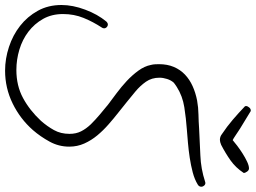

<svg xmlns="http://www.w3.org/2000/svg" viewBox="-144 -838 997 748"><g transform="rotate(90 354.0 -464.5)"><path d="M708 -751Q708 -742.2 700.2 -737.3Q679.7 -724.6 651.9 -717.3Q624 -710 594.7 -705.6Q565.4 -701.2 536.6 -698.7Q507.8 -696.3 483.4 -694.3Q442.4 -691.4 398.4 -684.6Q354.5 -677.7 319.3 -655.3Q316.4 -653.3 310.5 -649.4Q304.7 -645.5 302.7 -643.6Q293 -632.8 288.1 -617.2Q283.2 -601.6 283.2 -587.9Q283.2 -557.6 298.8 -535.2Q314.5 -512.7 336.9 -494.1Q357.4 -477.5 377.4 -460.9Q397.5 -444.3 418.9 -427.7Q441.4 -410.2 464.8 -389.6Q488.3 -369.1 507.8 -345.7Q527.3 -322.3 539.6 -294.9Q551.8 -267.6 551.8 -236.3Q551.8 -195.3 532.2 -159.7Q512.7 -124 487.3 -94.7Q443.4 -44.9 383.3 -15.6Q323.2 13.7 255.9 13.7Q209 13.7 163.1 -1.5Q117.2 -16.6 81.1 -44.9Q44.9 -73.2 22.5 -113.8Q0 -154.3 0 -206.1Q0 -250 18.1 -298.3Q36.1 -346.7 64.5 -380.9Q70.3 -386.7 76.2 -386.7Q82 -386.7 86.4 -382.3Q90.8 -377.9 90.8 -372.1Q90.8 -367.2 87.9 -363.3Q65.4 -329.1 50.3 -292Q35.2 -254.9 35.2 -211.9Q35.2 -168 54.2 -134.3Q73.2 -100.6 104 -77.1Q134.8 -53.7 173.8 -42Q212.9 -30.3 252.9 -30.3Q314.5 -30.3 362.3 -56.2Q410.2 -82 451.2 -126Q472.7 -150.4 487.3 -176.8Q502 -203.1 502 -237.3Q502 -262.7 492.2 -282.2Q482.4 -301.8 464.8 -320.3Q446.3 -338.9 427.2 -355Q408.2 -371.1 387.7 -387.7Q368.2 -402.3 343.3 -420.9Q318.4 -439.5 295.9 -460.4Q273.4 -481.4 255.9 -505.4Q238.3 -529.3 233.4 -554.7Q231.4 -562.5 231 -570.3Q230.5 -578.1 230.5 -585.9Q230.5 -618.2 241.2 -643.6Q252 -668.9 271 -687Q290 -705.1 315.9 -716.8Q341.8 -728.5 372.1 -734.4Q399.4 -739.3 426.8 -739.7Q454.1 -740.2 481.4 -742.2Q534.2 -745.1 585.9 -747.1Q637.7 -749 688.5 -765.6Q689.5 -765.6 690.4 -766.1Q691.4 -766.6 693.4 -766.6Q699.2 -766.6 703.6 -761.7Q708 -756.8 708 -751ZM654.3 -916Q633.8 -884.8 605.5 -864.7Q577.1 -844.7 544.9 -828.1Q533.2 -823.2 525.4 -823.2Q512.7 -823.2 502.9 -831.1Q473.6 -850.6 446.8 -873.5Q419.9 -896.5 394.5 -920.9Q394.5 -921.9 394 -922.9Q393.6 -923.8 393.6 -924.8Q393.6 -930.7 398.9 -937Q404.3 -943.4 410.2 -943.4H413.1L480.5 -902.3Q483.4 -900.4 490.2 -896Q497.1 -891.6 504.9 -886.2Q512.7 -880.9 519 -877Q525.4 -873 526.4 -873Q534.2 -879.9 548.3 -890.6Q562.5 -901.4 578.6 -911.6Q594.7 -921.9 610.4 -929.2Q626 -936.5 636.7 -936.5Q643.6 -936.5 648.9 -929.2Q654.3 -921.9 654.3 -916Z"/></g></svg>

Font: Calligraffiti
Style: Regular
Weight: 400
Designer: Dathan Boardman
Foundry: Open Window
Version: Version 1.000